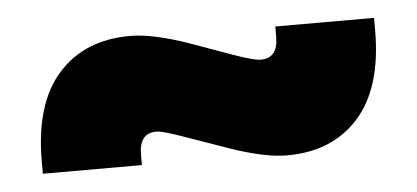

<svg xmlns="http://www.w3.org/2000/svg" viewBox="-30 -496 680 313"><g transform="rotate(-5 310.0 -340.0)"><path d="M429.2 -231.9Q392.6 -231.9 335 -252L264.2 -276.9Q230 -289.1 220.2 -289.1Q191.9 -289.1 191.9 -253.9V-236.8H29.8V-256.8Q29.8 -351.1 73 -399.7Q116.2 -448.2 190.9 -448.2Q227.5 -448.2 285.2 -428.2L356 -402.8Q388.7 -391.1 399.9 -391.1Q428.2 -391.1 428.2 -425.8V-442.9H589.8V-422.9Q589.8 -328.6 546.6 -280.3Q503.4 -231.9 429.2 -231.9Z"/></g></svg>

Font: TASA Explorer
Style: Regular
Weight: 900
Designer: Weizhong Zhang
Foundry: Local Remote
Version: Version 1.000;Glyphs 3.1.2 (3151)